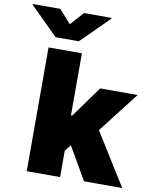

<svg xmlns="http://www.w3.org/2000/svg" viewBox="-185 -1035 897 1111"><g transform="rotate(10 263.5 -479.5)"><path d="M610.8 0H386.4L275.2 -192.1L245.7 -154.8V0H49.7V-727.3H245.7V-362.2H252.8L384.9 -545.5H605.1L419.7 -306.5ZM215.9 -792.6H79.5L-83.8 -954.5V-958.8H78.1L147.7 -880.7L217.3 -958.8H379.3V-954.5Z"/></g></svg>

Font: Linik Sans Black
Style: Regular
Weight: 900
Designer: Fonts by Rasmus Andersson / Changes by Cristiano Sobral with parts from Marc Monis
Foundry: rsms
Version: Version 3.020; ttfautohint (v1.6)